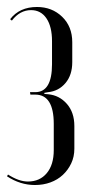

<svg xmlns="http://www.w3.org/2000/svg" viewBox="-20 -523 259 550"><path d="M80 7Q38 7 0 -18L3 -23Q34 -3 60 -3Q94 -3 114 -27Q134 -51 134 -93V-168Q134 -252 81 -252H67L66 -259H81Q129 -259 129 -339V-405Q129 -447 113 -470.5Q97 -494 69 -494Q37 -494 14 -464L9 -468Q36 -503 86 -503Q129 -503 158 -475Q187 -447 187 -402V-345Q187 -308 167.5 -285Q148 -262 118 -259L107 -257V-254L118 -253Q150 -250 171.5 -225.5Q193 -201 193 -162V-97Q193 -74 184 -55Q175 -36 160 -22Q145 -8 124.5 -0.5Q104 7 80 7Z"/></svg>

Font: Moniqa Cond Display
Style: Regular
Weight: 400
Width: 3
Designer: Rajesh Rajput
Foundry: Rajesh Rajput
Version: Version 1.000